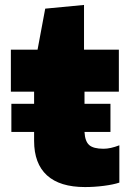

<svg xmlns="http://www.w3.org/2000/svg" viewBox="-20 -741 537 777"><path d="M26 -321H118V-370H24V-540H132L163 -706L320 -721V-540H461V-370H322V-321H427V-207H322Q324 -169 341 -154Q358 -139 399 -139Q427 -139 463 -153V-2Q439 6 400.5 11Q362 16 324 16Q222 16 170 -31.5Q118 -79 118 -171V-207H26Z"/></svg>

Font: Encode Sans Wide
Style: ExtraBold
Weight: 800
Designer: Pablo Impallari, Andres Torresi
Foundry: Pablo Impallari, Andres Torresi
Version: Version 1.000; ttfautohint (v1.00) -l 8 -r 50 -G 200 -x 14 -